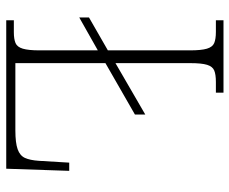

<svg xmlns="http://www.w3.org/2000/svg" viewBox="-82 -672 754 631"><g transform="rotate(90 295.5 -357.0)"><path d="M47 0V-25H86Q109 -25 122 -30.5Q135 -36 140.5 -54.5Q146 -73 146 -109V-301L38 -240V-272L146 -334V-604Q146 -641 140.5 -659.5Q135 -678 122 -683.5Q109 -689 85 -689H47V-714H285V-689H250Q225 -689 212 -683.5Q199 -678 193.5 -660Q188 -642 188 -605V-359L357 -457V-423L188 -326V-30H409Q450 -30 471 -37.5Q492 -45 499.5 -61.5Q507 -78 509 -107L515 -207H542L535 0Z"/></g></svg>

Font: Noto Serif Gujarati ExtraLight
Style: Regular
Weight: 250
Version: Version 2.102